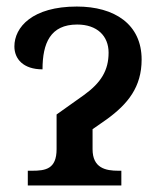

<svg xmlns="http://www.w3.org/2000/svg" viewBox="-20 -567 493 587"><path d="M65 0H351V-45H342C303 -45 263 -53 263 -111V-172L306 -202C371 -249 413 -301 413 -385C413 -493 330 -547 215 -547C79 -547 24 -484 24 -425C24 -387 51 -355 110 -355C110 -435 134 -492 216 -492C277 -492 312 -457 312 -406C312 -352 289 -314 236 -276L153 -217V-111C153 -50 119 -45 78 -45H65Z"/></svg>

Font: Noto Serif Thai Medium
Style: Regular
Weight: 500
Designer: Monotype Design Team
Foundry: Monotype Imaging Inc.
Version: Version 1.901;PS 001.901;hotconv 1.0.88;makeotf.lib2.5.64775